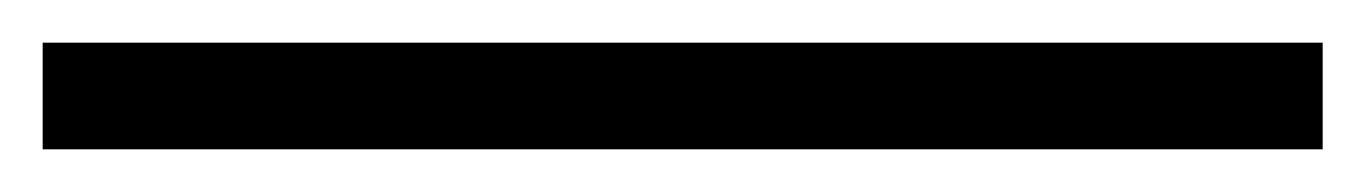

<svg xmlns="http://www.w3.org/2000/svg" viewBox="-42 106 640 90"><path d="M578 126V176H-22V126Z"/></svg>

Font: Ekushey Lalsalu
Style: Regular
Weight: 400
Designer: Al Mamun Sumon
Foundry: Al Mamun Sumon
Version: Version 1.0